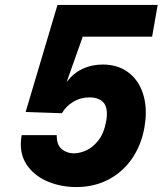

<svg xmlns="http://www.w3.org/2000/svg" viewBox="-20 -745 656 775"><path d="M64 -163Q64 -181.5 67.5 -199.5H209Q208.5 -159.5 229.5 -142.8Q250.5 -126 278 -126Q302 -126 328.8 -138.2Q355.5 -150.5 377.8 -179.2Q400 -208 408.5 -255Q411.5 -271.5 411.5 -284.5Q411.5 -321 392.2 -336.5Q373 -352 342 -352Q305 -352 275.2 -333.8Q245.5 -315.5 230 -288L83.5 -293L212 -725H616.5L594 -597H314L249 -414Q276 -449.5 313 -467Q350 -484.5 394.5 -484.5Q448.5 -484.5 487.8 -459.8Q527 -435 547.8 -390.8Q568.5 -346.5 568.5 -290Q568.5 -262.5 563 -230.5Q550.5 -159.5 513 -105Q475.5 -50.5 417.8 -20.2Q360 10 288 10Q229 10 177.8 -10.2Q126.5 -30.5 95.2 -69.8Q64 -109 64 -163Z"/></svg>

Font: JuliaMono Black
Style: Italic
Weight: 900
Italic angle: -9°
Monospace: yes
Designer: cormullion
Foundry: corm
Version: Version 0.057; ttfautohint (v1.8.4)